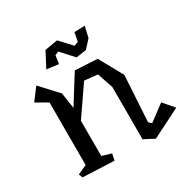

<svg xmlns="http://www.w3.org/2000/svg" viewBox="-153 -810 957 967"><g transform="rotate(-30 325.5 -326.0)"><path d="M44 0ZM651 -71 484 13 424 -18V-322L393 -413L317 -421L202 -254V-49L256 -33L248 5L66 -3L58 -25L111 -49V-413L44 -451L96 -520L188 -421L202 -329L302 -489L431 -482L507 -345L491 -78L507 -64L598 -132ZM180 -565 226 -652 300 -665 363 -597 387 -606 397 -657 458 -659 443 -595 402 -550 343 -541 277 -613 256 -604 249 -556Z"/></g></svg>

Font: Underdog
Style: Regular
Weight: 400
Designer: Sergey Steblina
Foundry: Sergey Steblina, Jovanny Lemonad
Version: Version 1.001; ttfautohint (v0.9)